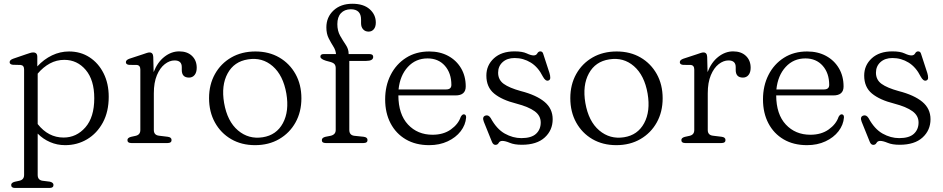

<svg xmlns="http://www.w3.org/2000/svg" viewBox="-20 -742 4892 996"><path d="M173.5 -447.5V-397.5Q207.5 -434.5 249.8 -454.8Q292 -475 338 -475Q398 -475 444.5 -444.8Q491 -414.5 517.5 -361.5Q544 -308.5 544 -240Q544 -162.5 513.5 -106.2Q483 -50 431.8 -19.5Q380.5 11 318 11Q276.5 11 240 -4.8Q203.5 -20.5 175.5 -49V165.5Q175.5 191.5 199.5 195.5L239 200.5Q257.5 205 257.5 217.5Q257.5 233 237 233H58Q38 233 38 217.5Q38 206 56 201L81 195.5Q105 190 105 165.5V-381.5Q105 -403.5 86.5 -405L46.5 -406Q30 -408 30 -419.5Q30 -431 48.5 -437.5L115.5 -460.5Q127 -464.5 136 -467.2Q145 -470 152 -470Q173.5 -470 173.5 -447.5ZM313.5 -431.5Q273.5 -431.5 238.8 -412.8Q204 -394 175.5 -360V-98.5Q230.5 -28.5 310 -28.5Q376.5 -28.5 422.8 -81.2Q469 -134 469 -232.5Q469 -327 424.8 -379.2Q380.5 -431.5 313.5 -431.5Z M775 -447 777 -368Q797 -419.5 833 -447.5Q869 -475.5 909.5 -475.5Q951.5 -475.5 976 -452Q1000.5 -428.5 1000.5 -390.5Q1000.5 -366.5 989.5 -353Q978.5 -339.5 960.5 -339.5Q923 -339.5 923 -379V-394Q923 -428.5 885.5 -428.5Q859.5 -428.5 834.8 -409.2Q810 -390 794 -352Q778 -314 778 -258V-67.5Q778 -41 805 -38L850 -32.5Q870 -30 870 -15.5Q870 0 849.5 0H661Q641 0 641 -15.5Q641 -27 659 -32L684 -37.5Q708 -43 708 -67.5V-381Q708 -403.5 689.5 -405L649.5 -405.5Q633 -407.5 633 -419.5Q633 -431 651.5 -437.5L720 -460Q732.5 -464.5 741.2 -467.2Q750 -470 755.5 -470Q774 -470 775 -447Z M1305 -475Q1375 -475 1428.8 -443.8Q1482.5 -412.5 1513 -357.8Q1543.5 -303 1543.5 -232Q1543.5 -161.5 1513 -106.8Q1482.5 -52 1428.2 -20.5Q1374 11 1303 11Q1233 11 1179.2 -20.2Q1125.5 -51.5 1095 -106.5Q1064.5 -161.5 1064.5 -233Q1064.5 -303 1095 -357.8Q1125.5 -412.5 1179.8 -443.8Q1234 -475 1305 -475ZM1343 -30Q1414 -41 1447.5 -103Q1481 -165 1465.5 -256.5Q1449 -351.5 1394.5 -398.8Q1340 -446 1266.5 -434Q1194.5 -423 1160.8 -361.2Q1127 -299.5 1142.5 -208Q1159 -112.5 1214.5 -65.5Q1270 -18.5 1343 -30Z M1792 -68Q1792 -40.5 1818.5 -37.5L1866.5 -32.5Q1886.5 -30 1886.5 -15.5Q1886.5 0 1866 0H1669.5Q1649.5 0 1649.5 -15Q1649.5 -28 1669 -32.5L1694.5 -37.5Q1721.5 -43.5 1721.5 -67.5V-388.5Q1721.5 -401 1715.8 -408.5Q1710 -416 1694.5 -420.5L1670.5 -427Q1642 -436 1642 -448Q1642 -461.5 1659 -461.5H1723Q1721.5 -481.5 1709.2 -500.8Q1697 -520 1685 -543.5Q1673 -567 1673 -600Q1673 -653 1710.2 -687.8Q1747.5 -722.5 1808 -722.5Q1866 -722.5 1897.8 -694.2Q1929.5 -666 1929.5 -625Q1929.5 -602.5 1919 -590.2Q1908.5 -578 1892 -578Q1874.5 -578 1863.8 -589.8Q1853 -601.5 1853 -621.5V-640.5Q1853 -694 1799.5 -694Q1767 -693.5 1748.5 -673.5Q1730 -653.5 1730 -617Q1730 -582 1744.5 -556.5Q1759 -531 1773.8 -509.2Q1788.5 -487.5 1788.5 -464V-461.5H1896.5Q1916 -461.5 1916 -447Q1916 -426 1879 -426H1792Z M2396 -293.5Q2396 -247 2343 -247H2046.5Q2047 -149 2096.5 -96Q2146 -43 2224 -43Q2280.5 -43 2319 -70.5Q2357.5 -98 2370 -135.5Q2377.5 -149 2386 -149Q2398.5 -148.5 2398 -132.5Q2395 -94 2369.8 -61.2Q2344.5 -28.5 2302.2 -8.8Q2260 11 2206.5 11Q2136.5 11 2085.2 -19Q2034 -49 2006 -102.5Q1978 -156 1978 -226.5Q1978 -297 2006.5 -353.2Q2035 -409.5 2086.5 -442.2Q2138 -475 2207 -475Q2262.5 -475 2305 -452Q2347.5 -429 2371.8 -388Q2396 -347 2396 -293.5ZM2198 -439Q2136.5 -439 2095.8 -394.8Q2055 -350.5 2047.5 -278H2294Q2321.5 -278 2321.5 -301.5Q2321.5 -362.5 2287.8 -400.8Q2254 -439 2198 -439Z M2649.5 -441Q2611 -441 2587.5 -419.8Q2564 -398.5 2564 -365Q2564 -328 2593 -307Q2622 -286 2682 -269.5Q2762 -249 2804.5 -213.8Q2847 -178.5 2847 -123.5Q2847 -66.5 2805.8 -28.8Q2764.5 9 2687 9Q2648.5 9 2624.8 -1Q2601 -11 2586 -11Q2572.5 -11 2567 -0.8Q2561.5 9.5 2550 9.5Q2537.5 9.5 2531 -8.5L2490 -110Q2479.5 -136.5 2498.5 -142.5Q2514 -147.5 2525.5 -129.5Q2556.5 -72.5 2598.5 -49Q2640.5 -25.5 2684.5 -25.5Q2736.5 -25.5 2760.8 -48Q2785 -70.5 2785 -106.5Q2785 -142 2753.5 -165Q2722 -188 2659 -204.5Q2583.5 -223.5 2543.2 -256.8Q2503 -290 2503 -350Q2503 -403.5 2542.2 -439.5Q2581.5 -475.5 2649 -475.5Q2690 -475.5 2712.2 -465Q2734.5 -454.5 2748 -454.5Q2761.5 -454.5 2767.2 -465Q2773 -475.5 2783 -475.5Q2795 -475.5 2798.5 -461L2830.5 -363Q2834.5 -350 2834.5 -338.5Q2834.5 -327 2824 -324Q2809.5 -320 2796 -345Q2771.5 -394 2733.2 -417.5Q2695 -441 2649.5 -441Z M3179 -475Q3249 -475 3302.8 -443.8Q3356.5 -412.5 3387 -357.8Q3417.5 -303 3417.5 -232Q3417.5 -161.5 3387 -106.8Q3356.5 -52 3302.2 -20.5Q3248 11 3177 11Q3107 11 3053.2 -20.2Q2999.5 -51.5 2969 -106.5Q2938.5 -161.5 2938.5 -233Q2938.5 -303 2969 -357.8Q2999.5 -412.5 3053.8 -443.8Q3108 -475 3179 -475ZM3217 -30Q3288 -41 3321.5 -103Q3355 -165 3339.5 -256.5Q3323 -351.5 3268.5 -398.8Q3214 -446 3140.5 -434Q3068.5 -423 3034.8 -361.2Q3001 -299.5 3016.5 -208Q3033 -112.5 3088.5 -65.5Q3144 -18.5 3217 -30Z M3648.5 -447 3650.5 -368Q3670.5 -419.5 3706.5 -447.5Q3742.5 -475.5 3783 -475.5Q3825 -475.5 3849.5 -452Q3874 -428.5 3874 -390.5Q3874 -366.5 3863 -353Q3852 -339.5 3834 -339.5Q3796.5 -339.5 3796.5 -379V-394Q3796.5 -428.5 3759 -428.5Q3733 -428.5 3708.2 -409.2Q3683.5 -390 3667.5 -352Q3651.5 -314 3651.5 -258V-67.5Q3651.5 -41 3678.5 -38L3723.5 -32.5Q3743.5 -30 3743.5 -15.5Q3743.5 0 3723 0H3534.5Q3514.5 0 3514.5 -15.5Q3514.5 -27 3532.5 -32L3557.5 -37.5Q3581.5 -43 3581.5 -67.5V-381Q3581.5 -403.5 3563 -405L3523 -405.5Q3506.5 -407.5 3506.5 -419.5Q3506.5 -431 3525 -437.5L3593.5 -460Q3606 -464.5 3614.8 -467.2Q3623.5 -470 3629 -470Q3647.5 -470 3648.5 -447Z M4356 -293.5Q4356 -247 4303 -247H4006.5Q4007 -149 4056.5 -96Q4106 -43 4184 -43Q4240.5 -43 4279 -70.5Q4317.5 -98 4330 -135.5Q4337.5 -149 4346 -149Q4358.5 -148.5 4358 -132.5Q4355 -94 4329.8 -61.2Q4304.5 -28.5 4262.2 -8.8Q4220 11 4166.5 11Q4096.5 11 4045.2 -19Q3994 -49 3966 -102.5Q3938 -156 3938 -226.5Q3938 -297 3966.5 -353.2Q3995 -409.5 4046.5 -442.2Q4098 -475 4167 -475Q4222.5 -475 4265 -452Q4307.5 -429 4331.8 -388Q4356 -347 4356 -293.5ZM4158 -439Q4096.5 -439 4055.8 -394.8Q4015 -350.5 4007.5 -278H4254Q4281.5 -278 4281.5 -301.5Q4281.5 -362.5 4247.8 -400.8Q4214 -439 4158 -439Z M4609.5 -441Q4571 -441 4547.5 -419.8Q4524 -398.5 4524 -365Q4524 -328 4553 -307Q4582 -286 4642 -269.5Q4722 -249 4764.5 -213.8Q4807 -178.5 4807 -123.5Q4807 -66.5 4765.8 -28.8Q4724.5 9 4647 9Q4608.5 9 4584.8 -1Q4561 -11 4546 -11Q4532.5 -11 4527 -0.8Q4521.5 9.5 4510 9.5Q4497.5 9.5 4491 -8.5L4450 -110Q4439.5 -136.5 4458.5 -142.5Q4474 -147.5 4485.5 -129.5Q4516.5 -72.5 4558.5 -49Q4600.5 -25.5 4644.5 -25.5Q4696.5 -25.5 4720.8 -48Q4745 -70.5 4745 -106.5Q4745 -142 4713.5 -165Q4682 -188 4619 -204.5Q4543.5 -223.5 4503.2 -256.8Q4463 -290 4463 -350Q4463 -403.5 4502.2 -439.5Q4541.5 -475.5 4609 -475.5Q4650 -475.5 4672.2 -465Q4694.5 -454.5 4708 -454.5Q4721.5 -454.5 4727.2 -465Q4733 -475.5 4743 -475.5Q4755 -475.5 4758.5 -461L4790.5 -363Q4794.5 -350 4794.5 -338.5Q4794.5 -327 4784 -324Q4769.5 -320 4756 -345Q4731.5 -394 4693.2 -417.5Q4655 -441 4609.5 -441Z"/></svg>

Font: Fraunces 9pt Soft Light
Style: Regular
Weight: 300
Version: Version 1.000;[0bf87f6ff]